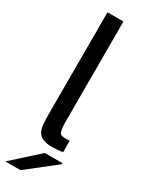

<svg xmlns="http://www.w3.org/2000/svg" viewBox="-250 -760 738 980"><g transform="rotate(30 119.0 -270.0)"><path d="M155 -136Q155 -84 166.5 -72.5Q178 -61 222 -66V2Q194 7 158 7Q109 7 87 -13Q65 -33 63 -78Q61 -101 61 -159V-730H155ZM-10 190 143 52H246V59L79 190Z"/></g></svg>

Font: Nacelle
Style: Regular
Weight: 400
Designer: Sora Sagano
Foundry: Sora Sagano
Version: Version 1.000;FEAKit 1.0